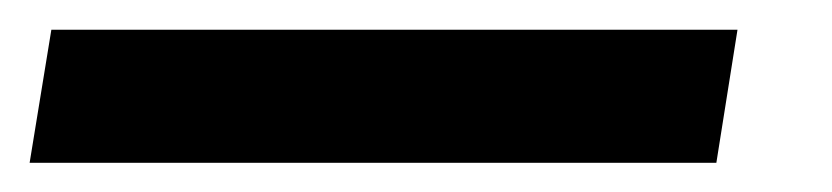

<svg xmlns="http://www.w3.org/2000/svg" viewBox="-77 -20 559 129"><path d="M418.5 0 404.3 89.4H-57.1L-42.5 0Z"/></svg>

Font: Inter Display Medium
Style: Italic
Weight: 500
Italic angle: -9.39999°
Designer: Rasmus Andersson
Foundry: rsms
Version: Version 4.000;git-a52131595